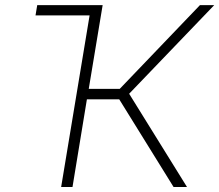

<svg xmlns="http://www.w3.org/2000/svg" viewBox="-20 -748 877 768"><path d="M368.7 -727.5 361.8 -686.5H122.1L128.9 -727.5ZM224.6 0 345.2 -727.5H390.6L335 -392.6H459L779.8 -727.5H836.9L496.6 -373L728 0H674.3L457 -350.6H327.6L270 0Z"/></svg>

Font: Inter 17pt ExtraLight
Style: Italic
Weight: 250
Italic angle: -9.3988°
Version: Version 4.001;git-66647c0bb